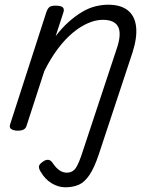

<svg xmlns="http://www.w3.org/2000/svg" viewBox="-20 -539 653 814"><path d="M399 115Q380 172 359.5 202.5Q339 233 314.5 244Q290 255 257 255Q227 255 199 238Q171 221 153 190Q145 178 145 168Q145 158 161 147Q173 138 183.5 138.5Q194 139 202 150Q217 173 232 183Q247 193 263 193Q288 193 301.5 173Q315 153 332 99L478 -342Q489 -377 487 -402.5Q485 -428 467.5 -441.5Q450 -455 416 -455Q386 -455 353.5 -441Q321 -427 288.5 -400Q256 -373 225.5 -332.5Q195 -292 168 -238L93 -7Q90 4 81.5 9.5Q73 15 54 15Q40 15 29 9Q18 3 23 -12L177 -489Q183 -505 191 -510Q199 -515 215 -515Q239 -515 246.5 -507.5Q254 -500 248 -484L216 -386Q243 -421 271 -446Q299 -471 327.5 -488Q356 -505 384 -512Q412 -519 439 -519Q492 -519 522 -495Q552 -471 557 -425.5Q562 -380 542 -317Z"/></svg>

Font: Playwrite CO Light
Style: Regular
Weight: 300
Version: Version 1.002